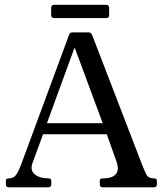

<svg xmlns="http://www.w3.org/2000/svg" viewBox="-20 -798 694 818"><path d="M584.8 -97.8Q594.2 -73.8 602.9 -55.9Q611.5 -38 635.5 -38Q644.5 -38 646.5 -34.5Q648.5 -31 648.5 -25V-13Q648.5 0 635.5 0H418Q405 0 405 -13V-25Q405 -31 407 -34.5Q409 -38 418 -38Q459 -38 473.9 -56.5Q488.8 -75 476 -110.5L429.2 -242.5L453 -226H148.5L169.8 -243.2L118.8 -104.5Q107 -72.8 128.1 -55.4Q149.2 -38 185.5 -38Q194.5 -38 196.5 -34.5Q198.5 -31 198.5 -25V-13Q198.5 0 185.5 0H18Q5 0 5 -13V-25Q5 -31 7 -34.5Q9 -38 18 -38Q39.8 -38 50.6 -55.8Q61.5 -73.5 72 -102.2L274 -649Q277 -660 289 -660H357.5Q367.5 -660 372.5 -649ZM175.5 -261V-273H425L424 -256L290.5 -615.8H305.2ZM445 -734Q445 -721 432 -721H211Q198 -721 198 -734V-764.5Q198 -777.5 211 -777.5H432Q445 -777.5 445 -764.5Z"/></svg>

Font: Young Serif Light
Style: Regular
Weight: 300
Designer: Bastien Sozeau
Foundry: NBR — Bastien Sozeau
Version: Version 5.001